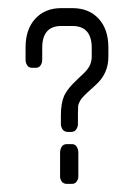

<svg xmlns="http://www.w3.org/2000/svg" viewBox="-20 -453 337 473"><path d="M215 -243 192 -222Q183 -213 180 -209Q173 -198 172.5 -191.5Q172 -185 172 -172V-147Q172 -141 168 -134.5Q164 -128 155 -128H148Q138 -128 134 -134.5Q130 -141 130 -147V-169Q130 -198 138 -217Q146 -233 160 -247Q174 -261 187 -273Q198 -284 202 -293.5Q206 -303 206 -314V-335Q206 -389 158 -389H131Q84 -389 84 -335V-306Q84 -298 80 -292Q76 -286 68 -286H59Q51 -286 47 -292Q43 -298 43 -306V-336Q43 -381 67 -407Q91 -433 131 -433H158Q199 -433 223 -407Q247 -381 247 -336V-313Q247 -271 215 -243ZM157 0H145Q136 0 132 -6Q128 -12 128 -18V-77Q128 -85 132 -91.5Q136 -98 145 -98H157Q165 -98 169 -91.5Q173 -85 173 -77V-18Q173 -12 169 -6Q165 0 157 0Z"/></svg>

Font: Chathura
Style: Bold
Weight: 700
Designer: Appaji Ambarisha Darbha
Foundry: Aditya Fonts
Version: Version 1.002 2016